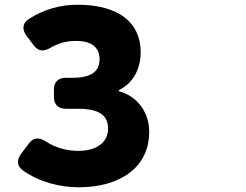

<svg xmlns="http://www.w3.org/2000/svg" viewBox="-20 -738 1040 812"><path d="M314 54C482 54 611 -26 611 -180C611 -268 556 -333 483 -352V-357C543 -386 575 -447 575 -517C575 -642 483 -718 307 -718C233 -718 162 -697 101 -657C74 -639 73 -613 92 -587L122 -547C141 -521 164 -519 192 -535C226 -555 260 -565 301 -565C360 -565 401 -543 401 -488C401 -439 371 -409 286 -409H258C226 -409 208 -391 208 -359V-328C208 -296 226 -278 258 -278H309C396 -278 437 -253 437 -194C437 -134 386 -100 312 -100C263 -100 216 -112 172 -141C144 -158 121 -157 102 -131L69 -87C50 -61 51 -36 77 -17C149 33 233 54 314 54Z"/></svg>

Font: コーポレート・ロゴ（ラウンド）ver3 Bold
Style: Regular
Weight: 700
Designer: [KANA_main] LOGOTYPE.JP [Source Han Sans] Ryoko NISHIZUKA 西塚涼子 (kana, bopomofo & ideographs); Paul D. Hunt (Latin, Greek
Version: Version 12.001;FEAKit 1.0